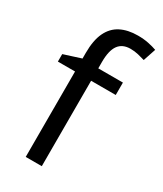

<svg xmlns="http://www.w3.org/2000/svg" viewBox="-193 -838 772 911"><g transform="rotate(30 193.5 -382.5)"><path d="M332 -468H197V0H109V-468H15V-509L109 -539V-570Q109 -639 129.5 -682Q150 -725 189 -745Q228 -765 283 -765Q315 -765 341.5 -759.5Q368 -754 387 -747L364 -678Q348 -683 327 -688Q306 -693 284 -693Q240 -693 218.5 -663.5Q197 -634 197 -571V-536H332Z"/></g></svg>

Font: Noto Sans Javanese
Style: Regular
Weight: 400
Designer: Monotype Design Team
Foundry: Monotype Imaging Inc.
Version: Version 2.004